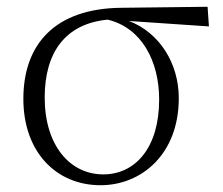

<svg xmlns="http://www.w3.org/2000/svg" viewBox="-20 -533 658 567"><path d="M277 14C398 14 508 -78 508 -243C508 -345 452 -436 361 -471L597 -455L593 -513L338 -510C143 -508 49 -403 49 -241C49 -84 146 14 277 14ZM298 -475C398 -451 450 -353 450 -239C450 -96 379 -18 285 -18C187 -18 112 -103 112 -245C112 -377 172 -463 298 -475Z"/></svg>

Font: Noto Serif CJK SC ExtraLight
Style: Regular
Weight: 200
Designer: Ryoko NISHIZUKA 西塚涼子 (kana & ideographs); Frank Grießhammer (Latin, Greek & Cyrillic); Wenlong ZHANG 张文龙 (bopomofo); San
Foundry: Adobe
Version: Version 2.001;hotconv 1.1.0;makeotfexe 2.6.0